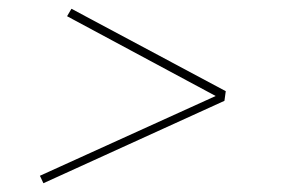

<svg xmlns="http://www.w3.org/2000/svg" viewBox="-20 -559 640 438"><path d="M79 -141 73 -154 71 -158 472 -340 133 -522 143 -539 495 -351 492 -329Z"/></svg>

Font: Iosevka Slab ThExObl
Style: Regular
Weight: 100
Width: 7
Italic angle: -9°
Monospace: yes
Designer: Belleve Invis
Foundry: Belleve Invis
Version: Version 11.1.1; ttfautohint (v1.8.3)